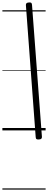

<svg xmlns="http://www.w3.org/2000/svg" viewBox="-20 -1092 402 1608"><path d="M307 76Q293 77 286.5 73.5Q280 70 279 57L197 -1047Q196 -1058 201 -1064Q206 -1070 220 -1071Q234 -1073 240.5 -1069Q247 -1065 248 -1052L331 52Q332 62 327 68.5Q322 75 307 76ZM0 486H362V496H0ZM0 -20H362V0H0ZM0 -505H362V-500H0ZM0 -1006H362V-996H0Z"/></svg>

Font: Playwrite CA Guides
Style: Regular
Weight: 400
Designer: Veronika Burian, José Scaglione
Foundry: TypeTogether
Version: Version 1.003